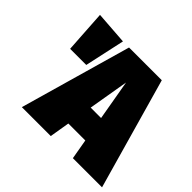

<svg xmlns="http://www.w3.org/2000/svg" viewBox="-161 -925 1136 1136"><g transform="rotate(45 407.0 -356.5)"><path d="M291 -698 84 -713 101 -446H236ZM570 0H814L616 -698H342L143 0H385L406 -126H548ZM433 -286 476 -539 520 -286Z"/></g></svg>

Font: Fira Sans Ultra
Style: Regular
Weight: 950
Designer: Carrois Corporate & Edenspiekermann AG
Foundry: Carrois Corporate GbR & Edenspiekermann AG
Version: Version 4.203;PS 004.203;hotconv 1.0.88;makeotf.lib2.5.64775